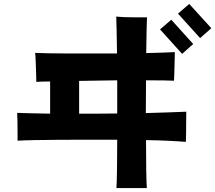

<svg xmlns="http://www.w3.org/2000/svg" viewBox="-20 -897 1091 973"><path d="M570 56Q572 27 573 -38.5Q574 -104 574 -189Q498 -189 422 -189Q346 -189 277.5 -188.5Q209 -188 155 -187Q101 -186 69 -184Q69 -197 69 -224.5Q69 -252 68.5 -280.5Q68 -309 67 -325Q93 -324 136 -323Q179 -322 234 -321V-484Q210 -484 192.5 -483.5Q175 -483 164 -482Q164 -500 163 -528Q162 -556 161 -584Q160 -612 158 -629Q181 -628 224.5 -627Q268 -626 325 -626Q382 -626 446 -626Q510 -626 573 -626Q572 -695 571 -745Q570 -795 569 -813Q589 -811 617.5 -810Q646 -809 675 -809Q704 -809 725 -809Q724 -798 723 -748.5Q722 -699 721 -628Q771 -629 809 -630.5Q847 -632 866 -633Q866 -614 865 -585.5Q864 -557 863.5 -530Q863 -503 862 -488Q843 -489 806 -489.5Q769 -490 720 -490Q720 -450 719.5 -408Q719 -366 719 -324Q781 -326 834 -327.5Q887 -329 924 -331Q924 -312 923.5 -281Q923 -250 923 -221Q923 -192 922 -178Q887 -181 834.5 -183.5Q782 -186 720 -187Q720 -104 721 -39Q722 26 724 56ZM381 -321Q428 -321 477 -321Q526 -321 574 -322V-490Q525 -489 476 -488.5Q427 -488 381 -487ZM994 -704 882 -828 939 -877 1051 -754ZM903 -624 791 -748 848 -797 959 -674Z"/></svg>

Font: Zen Kaku Gothic Antique Black
Style: Regular
Weight: 900
Designer: Yoshimichi Ohira
Foundry: Positype
Version: Version 1.001